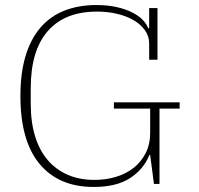

<svg xmlns="http://www.w3.org/2000/svg" viewBox="-20 -730 788 762"><path d="M352 12Q213 12 137 -79.5Q61 -171 61 -349Q61 -440 81.5 -508Q102 -576 141 -621Q180 -666 236 -688Q292 -710 362 -710Q407 -710 442.5 -702Q478 -694 504 -681Q530 -668 546 -651.5Q562 -635 568 -618H572V-698H605V-493H572V-558Q572 -586 555.5 -609.5Q539 -633 511 -649.5Q483 -666 445 -675Q407 -684 365 -684Q237 -684 169.5 -606.5Q102 -529 102 -380V-318Q102 -245 119.5 -188.5Q137 -132 170 -94Q203 -56 249.5 -36Q296 -16 355 -16Q400 -16 440 -28Q480 -40 510 -63.5Q540 -87 558 -122Q576 -157 576 -204V-299H432V-324H693V-299H613V0H591L576 -115H573Q550 -58 496 -23Q442 12 352 12Z"/></svg>

Font: IBM Plex Serif ExtraLight
Style: Regular
Weight: 200
Designer: Mike Abbink, Paul van der Laan, Pieter van Rosmalen
Foundry: Bold Monday
Version: Version 2.5